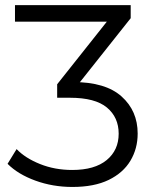

<svg xmlns="http://www.w3.org/2000/svg" viewBox="-20 -720 604 746"><path d="M261.3 6.4Q185.1 6.4 117.5 -18.2Q49.9 -42.8 9.4 -83.5L44.5 -140.7Q78 -105.7 135.4 -82.7Q192.8 -59.6 260.7 -59.6Q347.7 -59.6 394.4 -98Q441.1 -136.4 441.1 -200.5Q441.1 -264.1 395.4 -302.2Q349.7 -340.2 251.7 -340.2H202.1V-392.6L417.6 -664.2L428.1 -635.7H38.2V-700H487.8V-649.3L272.2 -377.7L236.8 -401.2H263.7Q390 -401.2 452.4 -345.2Q514.9 -289.2 514.9 -201.1Q514.9 -142.5 486.7 -95.4Q458.5 -48.3 402.2 -20.9Q345.9 6.4 261.3 6.4Z"/></svg>

Font: Montserrat Alternates Thin
Style: Regular
Weight: 100
Designer: Julieta Ulanovsky
Foundry: Julieta Ulanovsky
Version: Version 9.000